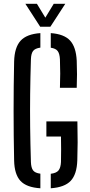

<svg xmlns="http://www.w3.org/2000/svg" viewBox="-20 -980 470 1006"><path d="M191.5 6.5Q119 2 87.2 -32.2Q55.5 -66.5 54 -139Q48.5 -400 54 -658Q56 -731.5 87.8 -766.5Q119.5 -801.5 191.5 -806.5V-730.5Q163.5 -726.5 153.2 -712.8Q143 -699 142 -669.5Q139 -572.5 138 -486.5Q137 -400.5 138 -314.2Q139 -228 142 -131Q143 -101.5 153.2 -87.5Q163.5 -73.5 191.5 -70ZM294 -520Q295.5 -561 295.5 -595Q295.5 -629 294 -669.5Q292.5 -698.5 282.5 -712.2Q272.5 -726 246 -730V-806.5Q316 -801.5 347.2 -767.5Q378.5 -733.5 382 -662Q385 -591 382 -520ZM246 6.5V-69.5Q275.5 -73 286.8 -87.2Q298 -101.5 299.5 -131Q301 -197.5 299.5 -264.5H223V-344H385.5Q387 -283.5 386.8 -234Q386.5 -184.5 385 -139Q382.5 -66.5 350.5 -32.5Q318.5 1.5 246 6.5ZM190.5 -840 113 -960H173.5L217.5 -887.5L261.5 -960H322L244 -840Z"/></svg>

Font: Big Shoulders Stencil Text Medium
Style: Regular
Weight: 500
Designer: Patric King
Foundry: XO Type Co
Version: Version 1.000